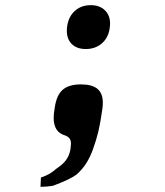

<svg xmlns="http://www.w3.org/2000/svg" viewBox="-20 -574 640 744"><path d="M200 78.5Q222.5 64 235.5 46.8Q248.5 29.5 253 5Q255 -12 255 -16.5Q255 -29.5 249.8 -37Q244.5 -44.5 231.5 -49.5Q188 -62 188 -117Q188 -134.5 192 -156Q199 -205.5 223 -226.2Q247 -247 293.5 -247Q336.5 -247 357.5 -229.8Q378.5 -212.5 378.5 -175Q378.5 -161 375.5 -144.5Q369.5 -100.5 361.5 -66.2Q353.5 -32 340 5Q328.5 36.5 313.5 59.8Q298.5 83 276.5 102.5Q251 121 195.5 142L185 146Q176.5 147.5 162 148.8Q147.5 150 137 150L138.5 114Q158.5 107 170.5 100.2Q182.5 93.5 200 78.5ZM239 -454.5Q239 -464 240.5 -473.5Q246 -510.5 270.5 -532.2Q295 -554 331.5 -554Q366 -554 386.2 -534.5Q406.5 -515 406.5 -483Q406.5 -474.5 405 -464.5Q400 -428 374.8 -406Q349.5 -384 312.5 -384Q278 -384 258.5 -403Q239 -422 239 -454.5Z"/></svg>

Font: JuliaMono Light
Style: Italic
Weight: 300
Italic angle: -9°
Monospace: yes
Designer: cormullion
Foundry: corm
Version: Version 0.054; ttfautohint (v1.8.4)